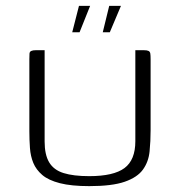

<svg xmlns="http://www.w3.org/2000/svg" viewBox="-20 -631 613 654"><path d="M493 -188Q493 -150 489.5 -115Q486 -80 467 -53.5Q448 -27 405 -12Q362 3 284 3Q223 3 184 -7Q145 -17 124 -35Q103 -53 93.5 -76Q84 -99 82 -127Q80 -155 80 -184V-429Q80 -442 80.5 -448.5Q81 -455 86.5 -457.5Q92 -460 102 -460H132V-149Q132 -104 147.5 -78Q163 -52 196.5 -41.5Q230 -31 284 -31Q367 -31 404 -58.5Q441 -86 441 -150V-460H470Q481 -460 486 -457.5Q491 -455 492 -448.5Q493 -442 493 -429ZM330 -521 352 -611H392L354 -521ZM226 -521 249 -611H287L251 -521Z"/></svg>

Font: Genos Thin Light
Style: Regular
Weight: 300
Version: Version 1.010